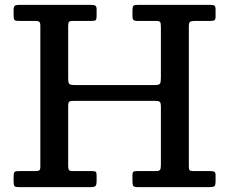

<svg xmlns="http://www.w3.org/2000/svg" viewBox="-20 -770 942 790"><path d="M260.5 -662.5V-448.5Q260.5 -429.5 265 -424.8Q269.5 -420 289 -420H615.5Q635 -420 638.5 -426Q642 -432 642 -452V-659Q642 -674.5 639 -679.2Q636 -684 620.5 -684H543.5Q532 -684 528.5 -688.8Q525 -693.5 525 -704V-727.5Q525 -742 528.8 -746Q532.5 -750 546.5 -750H845.5Q857.5 -750 862.2 -746.8Q867 -743.5 867 -730V-702Q867 -690.5 862.8 -687.2Q858.5 -684 846.5 -684H783.5Q767 -684 762 -680.2Q757 -676.5 757 -660.5V-84.5Q757 -73.5 760.2 -69.8Q763.5 -66 775.5 -66H846.5Q857.5 -66 862.2 -63.2Q867 -60.5 867 -48.5V-24.5Q867 -7 861.5 -3.5Q856 0 839.5 0H548Q533 0 529 -4.2Q525 -8.5 525 -24V-47.5Q525 -58.5 527.8 -62.2Q530.5 -66 541 -66H620Q635 -66 638.5 -71.2Q642 -76.5 642 -91V-331Q642 -347 637.2 -351Q632.5 -355 617.5 -355H284Q269 -355 264.8 -351.5Q260.5 -348 260.5 -333.5V-87.5Q260.5 -75 263.8 -70.5Q267 -66 280 -66H359.5Q370.5 -66 374 -63Q377.5 -60 377.5 -48.5V-26Q377.5 -8.5 372.5 -4.2Q367.5 0 350.5 0H58Q44 0 40 -3.8Q36 -7.5 36 -22V-43.5Q36 -57.5 39.5 -61.8Q43 -66 56.5 -66H123.5Q136.5 -66 141.2 -68.8Q146 -71.5 146 -84.5V-664Q146 -676.5 141.5 -680.2Q137 -684 125 -684H55.5Q41.5 -684 38.8 -688.8Q36 -693.5 36 -708V-729.5Q36 -742.5 41 -746.2Q46 -750 58 -750H355Q366.5 -750 372 -747Q377.5 -744 377.5 -731.5V-703.5Q377.5 -691 374 -687.5Q370.5 -684 358.5 -684H280Q267.5 -684 264 -680Q260.5 -676 260.5 -662.5Z"/></svg>

Font: Besley* Medium
Style: Regular
Weight: 500
Designer: Owen Earl
Foundry: indestructible type*
Version: Version 3.000; ttfautohint (v1.8.3)